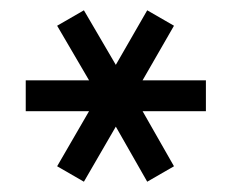

<svg xmlns="http://www.w3.org/2000/svg" viewBox="-20 -750 450 373"><path d="M380 -594V-534H257L318 -427L266 -397L205 -504L143 -397L91 -427L153 -534H30V-594H153L91 -700L143 -730L205 -624L266 -730L318 -700L257 -594Z"/></svg>

Font: Promplate
Style: Bold
Weight: 400
Designer: Evgeny Tarasenko
Foundry: Evgeny Tarasenko
Version: Version 1.000